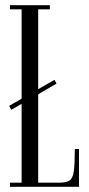

<svg xmlns="http://www.w3.org/2000/svg" viewBox="-20 -719 341 739"><path d="M63.2 -699H127V-16H276.8V0H63.2ZM18.2 -683V-699H63.2V-683ZM18.2 0V-16H63.2V0ZM208.5 0V-16Q235.2 -16 247.8 -24.3Q260.2 -32.6 264.1 -60.2Q268 -87.8 268 -145.5H284V0ZM127 -683V-699H172V-683ZM189.8 -411.8 197.5 -397.1 23.5 -296.4 15.4 -311.6Z"/></svg>

Font: Emberly Black
Style: Regular
Weight: 900
Designer: Rajesh Rajput
Foundry: Rajesh Rajput
Version: Version 1.000